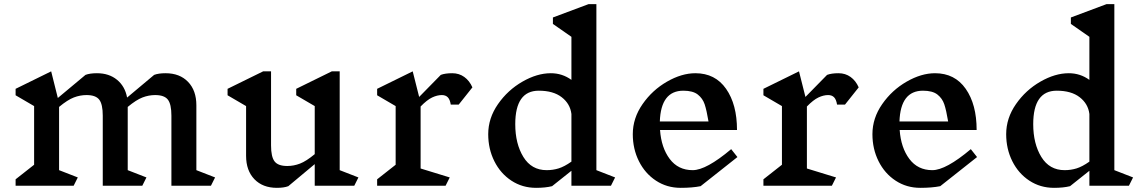

<svg xmlns="http://www.w3.org/2000/svg" viewBox="-20 -893 5492 923"><path d="M994 0H804V-337Q804 -392 787 -414Q770 -436 726 -436Q695 -436 665 -424.5Q635 -413 594 -379V-75L684 -40L664 0H474V-337Q474 -392 457 -414Q440 -436 396 -436Q365 -436 335 -424.5Q305 -413 264 -379V-75L354 -40L334 0H55V-31L144 -101V-383L55 -435V-466L226 -550L258 -422L391 -533Q412 -541 446 -541Q504 -541 542.5 -509.5Q581 -478 591 -424L721 -533Q742 -541 776 -541Q844 -541 884 -499.5Q924 -458 924 -387V-75L1014 -40Z M1683 0H1493V-104L1366 2Q1345 10 1311 10Q1243 10 1203 -31.5Q1163 -73 1163 -144V-383L1074 -435V-466L1245 -550H1283V-194Q1283 -139 1300 -117Q1317 -95 1361 -95Q1392 -95 1422 -106.5Q1452 -118 1493 -152V-383L1404 -435V-466L1575 -550H1613V-75L1703 -40Z M2251 -473 2185 -390H2147Q2143 -415 2132.5 -425.5Q2122 -436 2104 -436Q2082 -436 2057.5 -424.5Q2033 -413 2002 -381V-83L2142 -40L2122 0H1793V-31L1882 -101V-383L1793 -435V-466L1964 -550L1995 -427L2099 -533Q2120 -541 2154 -541Q2187 -541 2212 -523Q2237 -505 2251 -473Z M2917 0H2727V-72L2634 2Q2602 10 2557 10Q2491 10 2438.5 -24.5Q2386 -59 2356.5 -118Q2327 -177 2327 -248Q2327 -325 2374 -392.5Q2421 -460 2491.5 -500.5Q2562 -541 2628 -541Q2683 -541 2727 -509V-716L2638 -778V-809L2809 -873H2847V-75L2937 -40ZM2727 -116V-345Q2721 -394 2680.5 -425.5Q2640 -457 2570 -457Q2457 -457 2457 -296Q2457 -202 2496 -138.5Q2535 -75 2608 -75Q2638 -75 2665.5 -83.5Q2693 -92 2727 -116Z M3348 2Q3308 10 3252 10Q3186 10 3133.5 -24.5Q3081 -59 3051.5 -118Q3022 -177 3022 -248Q3022 -325 3069 -392.5Q3116 -460 3186.5 -500.5Q3257 -541 3323 -541Q3418 -541 3470.5 -466Q3523 -391 3523 -268H3153Q3159 -183 3199.5 -129Q3240 -75 3310 -75Q3375 -75 3495 -176L3525 -138ZM3152 -309H3386Q3377 -363 3367.5 -391.5Q3358 -420 3334.5 -438.5Q3311 -457 3265 -457Q3157 -457 3152 -309Z M4108 -473 4042 -390H4004Q4000 -415 3989.5 -425.5Q3979 -436 3961 -436Q3939 -436 3914.5 -424.5Q3890 -413 3859 -381V-83L3999 -40L3979 0H3650V-31L3739 -101V-383L3650 -435V-466L3821 -550L3852 -427L3956 -533Q3977 -541 4011 -541Q4044 -541 4069 -523Q4094 -505 4108 -473Z M4500 2Q4460 10 4404 10Q4338 10 4285.5 -24.5Q4233 -59 4203.5 -118Q4174 -177 4174 -248Q4174 -325 4221 -392.5Q4268 -460 4338.5 -500.5Q4409 -541 4475 -541Q4570 -541 4622.5 -466Q4675 -391 4675 -268H4305Q4311 -183 4351.5 -129Q4392 -75 4462 -75Q4527 -75 4647 -176L4677 -138ZM4304 -309H4538Q4529 -363 4519.5 -391.5Q4510 -420 4486.5 -438.5Q4463 -457 4417 -457Q4309 -457 4304 -309Z M5407 0H5217V-72L5124 2Q5092 10 5047 10Q4981 10 4928.5 -24.5Q4876 -59 4846.5 -118Q4817 -177 4817 -248Q4817 -325 4864 -392.5Q4911 -460 4981.5 -500.5Q5052 -541 5118 -541Q5173 -541 5217 -509V-716L5128 -778V-809L5299 -873H5337V-75L5427 -40ZM5217 -116V-345Q5211 -394 5170.5 -425.5Q5130 -457 5060 -457Q4947 -457 4947 -296Q4947 -202 4986 -138.5Q5025 -75 5098 -75Q5128 -75 5155.5 -83.5Q5183 -92 5217 -116Z"/></svg>

Font: Inknut
Style: Antiqua
Weight: 400
Designer: Claus Eggers Srensen
Foundry: Claus Eggers Srensen
Version: Version 1.000; ttfautohint (v1.2) -l 7 -r 28 -G 50 -x 13 -D 